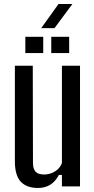

<svg xmlns="http://www.w3.org/2000/svg" viewBox="-20 -927 469 955"><path d="M169 8Q113 8 83.5 -23Q54 -54 54 -125V-600H143L144 -117Q144 -87 157 -73Q170 -59 200 -59Q228 -59 253 -74Q278 -89 288 -116V-600H378V0H288V-57H273Q255 -23 229 -7.5Q203 8 169 8ZM235 -663V-744H324V-663ZM106 -663V-744H195V-663ZM185 -787 271 -907H340L251 -787Z"/></svg>

Font: Big Shoulders Text Medium
Style: Regular
Weight: 500
Designer: Patric King
Foundry: XO Type Co
Version: Version 1.000; ttfautohint (v1.8.2)